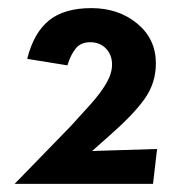

<svg xmlns="http://www.w3.org/2000/svg" viewBox="-20 -738 438 473"><path d="M357 -285 367 -371 207 -366 252 -406Q310 -457 337 -495.5Q364 -534 364 -582Q364 -642 318 -680Q272 -718 205 -718Q138 -718 100.5 -687.5Q63 -657 47 -593L146 -577Q154 -603 166.5 -618.5Q179 -634 202 -634Q226 -634 241 -618.5Q256 -603 256 -579Q256 -557 242 -533Q228 -509 203.5 -481.5Q179 -454 155 -428L16 -285Z"/></svg>

Font: Geom
Style: Bold
Weight: 700
Version: Version 1.102